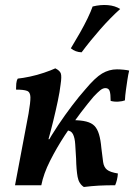

<svg xmlns="http://www.w3.org/2000/svg" viewBox="-20 -740 536 767"><path d="M40 0 94 -286Q102 -332 101.5 -352Q101 -372 88 -377Q75 -382 44 -382Q44 -394 45 -406Q46 -418 51 -426Q71 -428 99.5 -434Q128 -440 156 -449.5Q184 -459 201 -467Q219 -458 223 -446.5Q227 -435 222 -402Q219 -375 211 -337Q203 -299 193 -258Q183 -217 172.5 -179.5Q162 -142 152 -115L135 -96Q143 -124 164 -161.5Q185 -199 212 -239.5Q239 -280 267.5 -317.5Q296 -355 320 -382Q360 -430 388 -446.5Q416 -463 447 -463Q459 -463 474 -461.5Q489 -460 496 -458Q492 -442 489 -421.5Q486 -401 483 -380Q480 -359 479 -339Q469 -335 452.5 -334Q436 -333 422 -337Q422 -365 418 -376.5Q414 -388 401 -388Q391 -388 380.5 -379.5Q370 -371 354 -354Q335 -332 303.5 -291Q272 -250 239 -199.5Q206 -149 180 -97.5Q154 -46 145 0ZM154 -168V-184H186V-168ZM315 7Q295 -6 290 -33.5Q285 -61 284 -106Q282 -138 280.5 -163.5Q279 -189 271.5 -204Q264 -219 246 -219L269 -260Q303 -260 324.5 -254.5Q346 -249 357.5 -237Q369 -225 375.5 -203.5Q382 -182 385 -148Q389 -113 392 -92.5Q395 -72 407.5 -62Q420 -52 451 -47Q450 -33 447 -21Q444 -9 440 0Q403 0 375 1.5Q347 3 315 7ZM350 -714Q382 -722 411 -719.5Q440 -717 460 -704Q421 -669 381 -623.5Q341 -578 306 -531Q281 -532 263 -547Q283 -580 300 -610Q317 -640 330 -667Q343 -694 350 -714Z"/></svg>

Font: Vollkorn Medium
Style: Italic
Weight: 500
Italic angle: -11°
Designer: Friedrich Althausen
Foundry: Friedrich Althausen
Version: Version 5.000